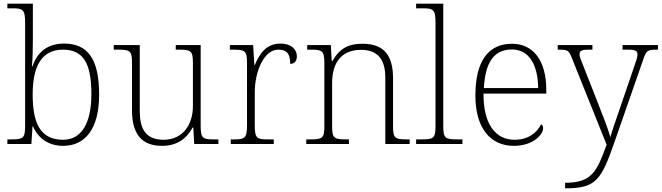

<svg xmlns="http://www.w3.org/2000/svg" viewBox="-20 -780 3584 1040"><path d="M322 10C441 10 517 -82 517 -267C517 -460 456 -544 327 -544C238 -544 183 -499 156 -421H153C157 -461 158 -526 158 -563V-760H20V-735H46C102 -735 116 -730 116 -659V-98C116 -30 105 -25 38 -25H20V0H150L156 -95H159C188 -28 246 10 322 10ZM322 -23C197 -23 157 -114 157 -269C157 -422 206 -511 321 -511C432 -511 475 -436 475 -270C475 -112 421 -23 322 -23Z M858 10C942 10 993 -32 1023 -89H1027L1032 0H1163V-25H1137C1080 -25 1067 -30 1067 -97V-536H932V-511H947C1014 -511 1025 -506 1025 -438V-205C1025 -107 972 -23 866 -23C762 -23 737 -90 737 -183V-536H596V-511H617C684 -511 695 -506 695 -439V-184C695 -51 749 10 858 10Z M1230 0H1463V-25H1430C1373 -25 1360 -30 1360 -100V-280C1360 -393 1410 -511 1487 -511C1531 -511 1552 -492 1552 -434C1577 -434 1588 -452 1588 -475C1588 -515 1555 -544 1499 -544C1420 -544 1384 -485 1360 -427H1358L1351 -536H1225V-511H1240C1307 -511 1318 -506 1318 -439V-101C1318 -30 1304 -25 1248 -25H1230Z M1639 0H1870V-25H1856C1790 -25 1779 -30 1779 -97V-331C1779 -419 1813 -510 1936 -510C2033 -510 2067 -449 2067 -361V0H2199V-25H2186C2119 -25 2109 -30 2109 -98V-356C2109 -483 2057 -543 1944 -543C1872 -543 1822 -522 1781 -450H1777L1772 -536H1644V-511H1667C1724 -511 1737 -505 1737 -439V-98C1737 -30 1726 -25 1659 -25H1639Z M2234 0H2485V-25H2459C2392 -25 2381 -30 2381 -98V-760H2234V-735H2269C2325 -735 2339 -730 2339 -659V-98C2339 -30 2328 -25 2261 -25H2234Z M2763 10C2868 10 2922 -51 2922 -86C2922 -97 2918 -103 2911 -107C2888 -61 2842 -23 2767 -23C2665 -23 2598 -106 2599 -273H2939V-294C2939 -452 2868 -543 2754 -543C2626 -543 2555 -451 2555 -262C2555 -88 2635 10 2763 10ZM2895 -303H2601C2608 -432 2649 -512 2753 -512C2847 -512 2894 -427 2895 -303Z M3041 210V240H3044C3210 240 3237 194 3309 -12L3464 -457C3481 -508 3488 -511 3541 -511H3544V-536H3352V-511H3383C3424 -511 3433 -503 3433 -484C3433 -472 3425 -447 3415 -419L3333 -179C3313 -122 3298 -79 3286 -37C3275 -80 3244 -157 3221 -216L3146 -407C3127 -455 3119 -472 3119 -485C3119 -503 3128 -511 3168 -511H3189V-536H3001V-511H3004C3056 -511 3061 -508 3079 -462L3266 4C3213 149 3186 210 3041 210Z"/></svg>

Font: Noto Serif Myanmar ExtraLight
Style: Regular
Weight: 200
Designer: Ben Mitchell and the Monotype Design Team
Foundry: Monotype Imaging Inc.
Version: Version 2.106